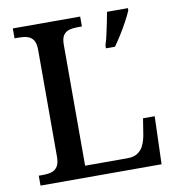

<svg xmlns="http://www.w3.org/2000/svg" viewBox="-80 -787 793 859"><g transform="rotate(-10 316.0 -357.0)"><path d="M35 0V-45H56Q77 -45 93.5 -50Q110 -55 120 -70Q130 -85 130 -115V-599Q130 -630 120 -644.5Q110 -659 93.5 -664Q77 -669 56 -669H35V-714H341V-669H320Q300 -669 283.5 -664.5Q267 -660 257 -646Q247 -632 247 -603V-53H441Q469 -53 487 -65.5Q505 -78 514 -98.5Q523 -119 527 -142L539 -217H592L585 0ZM430 -567Q437 -588 442.5 -613.5Q448 -639 453.5 -665Q459 -691 463 -714H558V-704Q549 -683 534.5 -656Q520 -629 503 -602Q486 -575 471 -554H430Z"/></g></svg>

Font: Noto Serif Armenian Medium
Style: Regular
Weight: 500
Version: Version 2.007